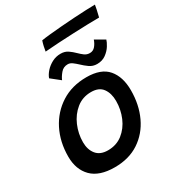

<svg xmlns="http://www.w3.org/2000/svg" viewBox="-210 -1004 1039 1140"><g transform="rotate(-30 309.5 -434.0)"><path d="M239.5 14Q134 14 82.2 -38.2Q30.5 -90.5 30.5 -179Q30.5 -279.5 71.2 -359.8Q112 -440 185.8 -487Q259.5 -534 359 -534Q459 -534 504.5 -480.5Q550 -427 550 -335Q550 -236 513 -157Q476 -78 406.5 -32Q337 14 239.5 14ZM254.5 -93.5Q313 -93.5 355 -126.5Q397 -159.5 419.5 -212.2Q442 -265 442 -324Q442 -376.5 417.5 -410.2Q393 -444 339 -444Q280.5 -444 237.8 -409.5Q195 -375 172 -321.2Q149 -267.5 149 -209Q149 -158.5 175.2 -126Q201.5 -93.5 254.5 -93.5ZM164.5 -639Q172 -660.5 191 -681.8Q210 -703 237 -717.2Q264 -731.5 296 -731.5Q325 -731.5 345.5 -717.2Q366 -703 383 -686Q398 -671 413.8 -659.2Q429.5 -647.5 450 -647.5Q472.5 -647.5 487.2 -665Q502 -682.5 509.5 -705.5L574 -668.5Q570 -653.5 555.5 -630Q541 -606.5 515.8 -588Q490.5 -569.5 455 -569.5Q426 -569.5 403.5 -585.5Q381 -601.5 362.5 -619.5Q347 -634 332.2 -645Q317.5 -656 301.5 -656Q271.5 -656 252.8 -633.5Q234 -611 225.5 -590.5ZM602 -803Q571 -803 524.5 -801.8Q478 -800.5 424.8 -798.2Q371.5 -796 319.5 -793Q267.5 -790 226 -786.5Q228.5 -803.5 232.5 -821Q236.5 -838.5 242 -854.5Q262 -858 298.8 -861.8Q335.5 -865.5 380.5 -869.2Q425.5 -873 471.2 -875.8Q517 -878.5 556 -880.2Q595 -882 619 -882Q618 -873.5 613.2 -850.8Q608.5 -828 602 -803Z"/></g></svg>

Font: Grandstander Medium
Style: Italic
Weight: 500
Italic angle: -15°
Designer: Tyler Finck
Foundry: Etcetera Type Co
Version: Version 1.200; ttfautohint (v1.8.3)